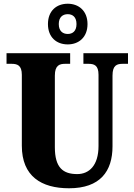

<svg xmlns="http://www.w3.org/2000/svg" viewBox="-20 -999 720 1029"><path d="M343 -761C402 -761 449 -799 449 -870C449 -941 402 -979 343 -979C283 -979 237 -941 237 -870C237 -799 283 -761 343 -761ZM343 -817C317 -817 295 -832 295 -870C295 -908 317 -923 343 -923C369 -923 390 -908 390 -870C390 -832 369 -817 343 -817ZM350 10C517 10 583 -81 583 -215V-594C583 -650 607 -657 639 -657H666V-714H427V-657H453C484 -657 508 -650 508 -598V-217C508 -110 456 -66 394 -66C318 -66 274 -100 274 -210V-594C274 -650 300 -657 330 -657H356V-714H15V-657H41C72 -657 97 -650 97 -598V-218C97 -54 202 10 350 10Z"/></svg>

Font: Noto Serif Myanmar Condensed Black
Style: Regular
Weight: 900
Width: 3
Designer: Ben Mitchell and the Monotype Design Team
Foundry: Monotype Imaging Inc.
Version: Version 2.106